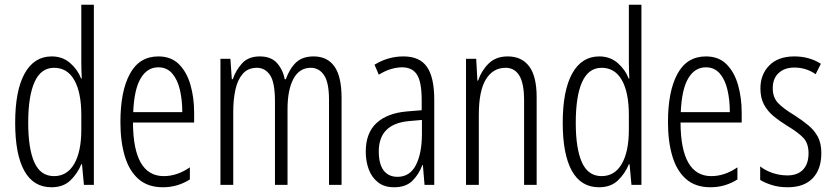

<svg xmlns="http://www.w3.org/2000/svg" viewBox="-20 -780 3518 810"><path d="M197 10Q121 10 82.5 -59.5Q44 -129 44 -262Q44 -398 84 -470Q124 -542 198 -542Q244 -542 276 -514Q308 -486 322 -449H325Q324 -469 323.5 -486Q323 -503 323 -520V-760H376V0H334L326 -87H323Q307 -48 277 -19Q247 10 197 10ZM208 -37Q263 -37 293 -88.5Q323 -140 323 -233V-295Q323 -390 293.5 -442Q264 -494 208 -494Q153 -494 126 -434.5Q99 -375 99 -262Q99 -153 125 -95Q151 -37 208 -37Z M648 -542Q702 -542 735 -509Q768 -476 783.5 -422Q799 -368 799 -305V-263H541Q542 -37 671 -37Q727 -37 781 -74V-23Q756 -7 727.5 1.5Q699 10 667 10Q604 10 564.5 -24.5Q525 -59 506.5 -121Q488 -183 488 -265Q488 -395 528 -468.5Q568 -542 648 -542ZM648 -496Q601 -496 573.5 -449.5Q546 -403 542 -307H749Q749 -358 739 -401Q729 -444 706.5 -470Q684 -496 648 -496Z M1303 -542Q1361 -542 1391 -499.5Q1421 -457 1421 -367V0H1368V-359Q1368 -432 1347 -463Q1326 -494 1291 -494Q1243 -494 1218 -447.5Q1193 -401 1193 -319V0H1140V-352Q1140 -433 1119 -463.5Q1098 -494 1064 -494Q1026 -494 1004 -468.5Q982 -443 973 -401Q964 -359 964 -309V0H910V-532H952L958 -446H962Q975 -484 1001.5 -513Q1028 -542 1076 -542Q1124 -542 1149 -513.5Q1174 -485 1181 -446H1186Q1202 -491 1229 -516.5Q1256 -542 1303 -542Z M1682 -542Q1751 -542 1781.5 -497.5Q1812 -453 1812 -360V0H1771L1764 -84H1762Q1747 -44 1719.5 -17Q1692 10 1643 10Q1601 10 1574.5 -11Q1548 -32 1535.5 -66Q1523 -100 1523 -140Q1523 -219 1568.5 -261Q1614 -303 1698 -310L1759 -315V-358Q1759 -433 1739.5 -464.5Q1720 -496 1676 -496Q1655 -496 1630.5 -489Q1606 -482 1578 -465L1560 -507Q1617 -542 1682 -542ZM1704 -269Q1578 -257 1578 -141Q1578 -88 1598.5 -61Q1619 -34 1657 -34Q1709 -34 1734.5 -83.5Q1760 -133 1760 -216V-274Z M2122 -542Q2181 -542 2212.5 -500Q2244 -458 2244 -370V0H2191V-357Q2191 -428 2171 -461Q2151 -494 2113 -494Q2060 -494 2030 -445.5Q2000 -397 2000 -295V0H1946V-532H1989L1994 -440H1997Q2011 -482 2041.5 -512Q2072 -542 2122 -542Z M2507 10Q2431 10 2392.5 -59.5Q2354 -129 2354 -262Q2354 -398 2394 -470Q2434 -542 2508 -542Q2554 -542 2586 -514Q2618 -486 2632 -449H2635Q2634 -469 2633.5 -486Q2633 -503 2633 -520V-760H2686V0H2644L2636 -87H2633Q2617 -48 2587 -19Q2557 10 2507 10ZM2518 -37Q2573 -37 2603 -88.5Q2633 -140 2633 -233V-295Q2633 -390 2603.5 -442Q2574 -494 2518 -494Q2463 -494 2436 -434.5Q2409 -375 2409 -262Q2409 -153 2435 -95Q2461 -37 2518 -37Z M2958 -542Q3012 -542 3045 -509Q3078 -476 3093.5 -422Q3109 -368 3109 -305V-263H2851Q2852 -37 2981 -37Q3037 -37 3091 -74V-23Q3066 -7 3037.5 1.5Q3009 10 2977 10Q2914 10 2874.5 -24.5Q2835 -59 2816.5 -121Q2798 -183 2798 -265Q2798 -395 2838 -468.5Q2878 -542 2958 -542ZM2958 -496Q2911 -496 2883.5 -449.5Q2856 -403 2852 -307H3059Q3059 -358 3049 -401Q3039 -444 3016.5 -470Q2994 -496 2958 -496Z M3445 -134Q3445 -66 3408.5 -28Q3372 10 3303 10Q3266 10 3236 0.5Q3206 -9 3187 -21V-78Q3208 -61 3238.5 -50.5Q3269 -40 3302 -40Q3345 -40 3368 -64.5Q3391 -89 3391 -133Q3391 -175 3369.5 -198Q3348 -221 3303 -248Q3269 -269 3243.5 -290Q3218 -311 3203 -339Q3188 -367 3188 -407Q3188 -466 3225.5 -504Q3263 -542 3331 -542Q3394 -542 3443 -511L3421 -467Q3381 -495 3331 -495Q3290 -495 3265 -472Q3240 -449 3240 -408Q3240 -370 3261.5 -346.5Q3283 -323 3331 -294Q3364 -273 3389.5 -252Q3415 -231 3430 -203.5Q3445 -176 3445 -134Z"/></svg>

Font: Noto Sans Gurmukhi ExtraCondensed Light
Style: Regular
Weight: 300
Width: 2
Designer: Jelle Bosma - Monotype Design Team
Foundry: Monotype Imaging Inc.
Version: Version 2.004; ttfautohint (v1.8.4.7-5d5b)